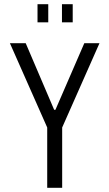

<svg xmlns="http://www.w3.org/2000/svg" viewBox="-20 -891 519 911"><path d="M204 0V-286L27 -686H102L237 -370H243L380 -686H452L275 -286V0ZM158 -785V-871H209V-785ZM274 -785V-871H325V-785Z"/></svg>

Font: Archivo ExtraCondensed Light
Style: Regular
Weight: 300
Width: 2
Designer: Hector Gatti
Foundry: Omnibus-Type
Version: Version 2.001